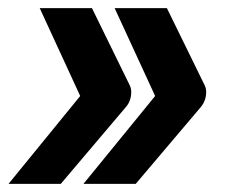

<svg xmlns="http://www.w3.org/2000/svg" viewBox="-20 -497 559 474"><path d="M178 -260 78 -477H207L300 -287Q304 -279 304 -270Q304 -248 291 -233L130 -43H1ZM363 -260 263 -477H392L485 -287Q489 -279 489 -270Q489 -249 476 -233L315 -43H186Z"/></svg>

Font: Niramit
Style: Bold Italic
Weight: 700
Italic angle: -10°
Designer: Katatrad Aksorn Co.,Ltd.
Foundry: Cadson Demak Co.,Ltd.
Version: Version 1.001; ttfautohint (v1.6)